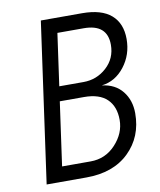

<svg xmlns="http://www.w3.org/2000/svg" viewBox="-80 -764 688 827"><g transform="rotate(-10 264.0 -350.0)"><path d="M335 -700Q420 -700 462.5 -663Q505 -626 505 -557.5Q505 -489 465 -437.5Q425 -386 365 -379Q423 -372 454.5 -332.5Q486 -293 486 -236Q486 -133 417.5 -66.5Q349 0 231 0H57L155 -700ZM261 -65Q326 -65 370.5 -113Q415 -161 415 -219.5Q415 -278 381.5 -310.5Q348 -343 281 -343H175L136 -65ZM290 -407Q348 -407 391 -446Q434 -485 434 -545Q434 -635 331 -635H216L184 -407Z"/></g></svg>

Font: Gudea
Style: Italic
Weight: 400
Version: Version 1.002